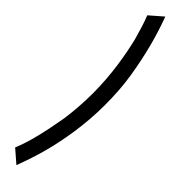

<svg xmlns="http://www.w3.org/2000/svg" viewBox="-332 -745 858 858"><g transform="rotate(45 97.0 -316.0)"><path d="M4 -733C16 -704 30 -658 41 -618C59 -544 79 -434 79 -315C79 -254 74 -195 67 -145C50 -47 31 38 4 102L64 154C83 103 99 55 111 9C133 -75 154 -190 154 -315C154 -377 150 -438 141 -493C123 -604 98 -698 65 -786Z"/></g></svg>

Font: League Gothic Condensed
Style: Regular
Weight: 400
Width: 3
Designer: Tyler Finck
Foundry: The League of Moveable Type
Version: Version 1.001;PS 001.001;hotconv 1.0.56;makeotf.lib2.0.21325